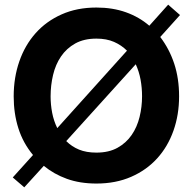

<svg xmlns="http://www.w3.org/2000/svg" viewBox="-20 -763 818 815"><path d="M120.1 -105Q77.6 -156.2 57.9 -218.8Q38.1 -281.2 38.1 -354Q38.1 -433.6 62 -502.4Q85.9 -571.3 131.1 -622.1Q176.3 -672.9 241.5 -701.9Q306.6 -731 389.2 -731Q458.5 -731 514.6 -710.9Q570.8 -690.9 613.8 -653.8L693.8 -743.2L744.1 -699.2L660.2 -606Q699.2 -554.7 719.7 -492.2Q740.2 -429.7 740.2 -354Q740.2 -275.9 716.3 -208.3Q692.4 -140.6 647.2 -90.8Q602.1 -41 536.9 -12.5Q471.7 16.1 389.2 16.1Q319.3 16.1 263.9 -3.9Q208.5 -23.9 166 -59.1L83 32.2L34.2 -9.8ZM519 -547.9Q495.6 -571.3 463.9 -585.2Q432.1 -599.1 389.2 -599.1Q336.4 -599.1 299.3 -578.4Q262.2 -557.6 239 -523.4Q215.8 -489.3 205.3 -445.1Q194.8 -400.9 194.8 -354Q194.8 -318.8 201.4 -284.4Q208 -250 223.1 -219.2ZM261.2 -164.1Q284.7 -140.6 315.7 -127.9Q346.7 -115.2 389.2 -115.2Q441.9 -115.2 478.8 -135.7Q515.6 -156.2 538.8 -189.9Q562 -223.6 572.5 -266.6Q583 -309.6 583 -354Q583 -390.1 576.7 -424.8Q570.3 -459.5 556.2 -490.2Z"/></svg>

Font: XB Khoramshahr
Style: Bold
Weight: 700
Designer: Behnam
Foundry: Irmug
Version: Version 8.005 2009